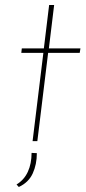

<svg xmlns="http://www.w3.org/2000/svg" viewBox="-20 -563 344 766"><path d="M196 -543 175 -370H301L298 -352H172L129 0H110L153 -352H65L67 -370H155L176 -543ZM46 173Q76 155 91 122.5Q106 90 106 47L127 48Q127 93 110.5 129Q94 165 55 183Z"/></svg>

Font: Josefin Sans Thin
Style: Italic
Weight: 200
Italic angle: -7°
Designer: Santiago Orozco
Foundry: Typemade
Version: Version 2.000